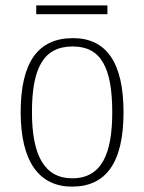

<svg xmlns="http://www.w3.org/2000/svg" viewBox="-20 -685 537 715"><path d="M115 -632H380V-665H115ZM248 10C374 10 440 -78 440 -267C440 -455 374 -543 252 -543C122 -543 57 -454 57 -267C57 -79 129 10 248 10ZM249 -21C144 -21 99 -109 99 -267C99 -430 141 -512 251 -512C356 -512 398 -433 398 -267C398 -113 359 -21 249 -21Z"/></svg>

Font: Noto Serif Myanmar SemiCondensed ExtraLight
Style: Regular
Weight: 200
Width: 4
Designer: Ben Mitchell and the Monotype Design Team
Foundry: Monotype Imaging Inc.
Version: Version 2.106